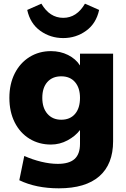

<svg xmlns="http://www.w3.org/2000/svg" viewBox="-20 -800 687 1044"><path d="M595 -508V-32Q595 93 520 158.5Q445 224 300 224Q176 224 85 180L112 48Q157 68 204.5 79.5Q252 91 294 91Q356 91 385.5 64.5Q415 38 415 -18V-93Q390 -60 347.5 -37Q305 -14 257 -14Q192 -14 140.5 -45.5Q89 -77 60 -134.5Q31 -192 31 -268Q31 -343 60 -400.5Q89 -458 140.5 -490Q192 -522 257 -522Q308 -522 350 -501Q392 -480 415 -444V-508ZM415 -268Q415 -322 388 -353.5Q361 -385 313 -385Q265 -385 237.5 -354Q210 -323 210 -268Q210 -213 238 -181Q266 -149 313 -149Q361 -149 388 -180.5Q415 -212 415 -268ZM128 -746 205 -780Q250 -703 324 -703Q397 -703 442 -780L519 -746Q503 -672 448 -632.5Q393 -593 324 -593Q254 -593 199 -632.5Q144 -672 128 -746Z"/></svg>

Font: Muli Black
Style: Regular
Weight: 900
Designer: Vernon Adams
Foundry: Vernon Adams
Version: Version 2.001